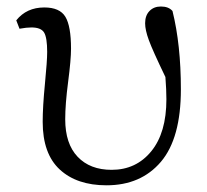

<svg xmlns="http://www.w3.org/2000/svg" viewBox="-20 -548 626 582"><path d="M39.1 -460.9 29.3 -486.3Q60.5 -525.4 114.3 -525.4Q161.1 -525.4 178.2 -497.1Q195.3 -468.8 195.3 -400.4Q195.3 -367.2 186.5 -299.8Q177.7 -232.4 177.7 -186.5Q177.7 -112.3 215.3 -72.8Q252.9 -33.2 318.4 -33.2Q392.6 -33.2 438.5 -89.4Q484.4 -145.5 484.4 -247.1Q484.4 -275.4 481.4 -314.5Q442.4 -395.5 431.2 -426.3Q419.9 -457 419.9 -477.5Q419.9 -501 433.1 -514.6Q446.3 -528.3 467.8 -528.3Q491.2 -528.3 502.9 -514.6Q528.3 -412.1 528.3 -277.3Q528.3 -128.9 467.8 -57.6Q407.2 13.7 302.7 13.7Q212.9 13.7 161.1 -34.2Q109.4 -82 109.4 -178.7Q109.4 -224.6 116.2 -293.9Q123 -363.3 123 -390.6Q123 -433.6 113.8 -449.2Q104.5 -464.8 75.2 -464.8Q60.5 -464.8 39.1 -460.9Z"/></svg>

Font: Bpmf Zihi Serif Regular
Style: Regular
Weight: 400
Foundry: But Ko
Version: Version 1.320